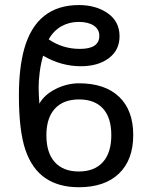

<svg xmlns="http://www.w3.org/2000/svg" viewBox="-20 -745 615 774"><path d="M517.1 -200.7Q517.1 -100.6 459.7 -45.4Q402.3 9.8 297.9 9.8Q216.8 9.8 163.1 -26.9Q108.9 -63.5 82.5 -140.6Q56.2 -217.8 56.2 -360.4Q56.2 -470.7 77.6 -547.9Q127.4 -724.6 298.3 -724.6Q367.2 -724.6 414.6 -691.4Q461.9 -658.2 461.9 -598.6Q461.9 -543 418.7 -510.5Q375.5 -478 305.7 -478Q226.6 -478 153.8 -520.5Q144.5 -488.8 140.1 -454.1Q135.7 -419.4 135.7 -393.6Q135.7 -376.5 136.7 -358.9Q137.7 -341.3 138.7 -327.1Q159.2 -363.8 204.8 -386.5Q250.5 -409.2 298.8 -409.2Q403.3 -409.2 460.2 -354.7Q517.1 -300.3 517.1 -200.7ZM380.4 -600.6Q380.4 -627 357.9 -641.8Q335.4 -656.7 297.4 -656.7Q259.3 -656.7 227.8 -639.2Q196.3 -621.6 176.3 -586.4Q232.4 -547.9 302.2 -547.9Q380.4 -547.9 380.4 -600.6ZM428.7 -199.7Q428.7 -271 395 -307.6Q361.3 -344.2 298.8 -344.2Q235.4 -344.2 201.2 -306.9Q167 -269.5 167 -199.7Q167 -128.9 200.9 -91.3Q234.9 -53.7 297.9 -53.7Q360.8 -53.7 394.8 -91.6Q428.7 -129.4 428.7 -199.7Z"/></svg>

Font: Arimo
Style: Regular
Weight: 400
Designer: Steve Matteson
Foundry: Monotype Imaging Inc.
Version: Version 1.33